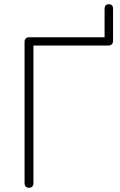

<svg xmlns="http://www.w3.org/2000/svg" viewBox="-20 -881 567 907"><path d="M117 6Q107 6 101.5 0Q96 -6 96 -16V-683Q96 -694 102 -699.5Q108 -705 118 -705H474V-839Q474 -861 494 -861Q504 -861 509 -855.5Q514 -850 514 -839V-688Q514 -678 508.5 -672Q503 -666 492 -666H138V-16Q138 -6 132.5 0Q127 6 117 6Z"/></svg>

Font: Nunito ExtraLight
Style: Regular
Weight: 200
Designer: Vernon Adams
Foundry: Vernon Adams
Version: Version 3.602;April 4, 2023;FontCreator 14.0.0.2856 64-bit